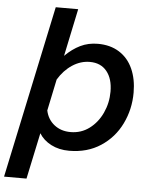

<svg xmlns="http://www.w3.org/2000/svg" viewBox="-86 -786 797 1014"><g transform="rotate(5 312.0 -279.5)"><path d="M617 -323Q617 -235 579.5 -158Q542 -81 471 -34.5Q400 12 304 12Q250 12 208.5 -9.5Q167 -31 145 -67L93 178H-26L168 -737H287L234 -485Q272 -523 314 -543.5Q356 -564 407 -564Q473 -564 520.5 -534Q568 -504 592.5 -449.5Q617 -395 617 -323ZM303 -87Q359 -87 402.5 -119.5Q446 -152 470.5 -205Q495 -258 495 -318Q495 -386 463 -425.5Q431 -465 373 -465Q324 -465 280 -436Q236 -407 206 -357L171 -190Q181 -143 216.5 -115Q252 -87 303 -87Z"/></g></svg>

Font: Azeret Mono Medium
Style: Italic
Weight: 500
Italic angle: -12°
Designer: Martin Vácha
Foundry: Displaay
Version: Version 1.000; Glyphs 3.0.3, build 3074